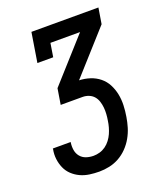

<svg xmlns="http://www.w3.org/2000/svg" viewBox="-136 -824 772 913"><g transform="rotate(-20 250.0 -367.5)"><path d="M209 0Q184 0 159.5 -3.5Q135 -7 113.5 -17Q92 -27 75 -43Q58 -59 48.5 -80.5Q39 -102 36 -126.5Q33 -151 38 -176Q38 -176 38 -177Q38 -178 38 -179H128Q128 -178 128 -178Q128 -178 128 -177Q125 -158 128 -139Q131 -120 142.5 -106Q154 -92 171.5 -86Q189 -80 209 -80Q224 -80 240 -84.5Q256 -89 270 -99Q284 -109 294.5 -123Q305 -137 311.5 -151.5Q318 -166 322.5 -182Q327 -198 329 -213Q332 -230 333 -246.5Q334 -263 332.5 -279Q331 -295 326 -310.5Q321 -326 311 -337.5Q301 -349 286 -355Q271 -361 255 -361H144L157 -441L349 -655H199L188 -586H108L132 -735H471L458 -655L266 -441Q294 -440 320.5 -431.5Q347 -423 368 -406Q389 -389 401.5 -365Q414 -341 419.5 -314Q425 -287 424 -258Q423 -229 418 -200Q414 -175 406.5 -150Q399 -125 385.5 -101Q372 -77 352.5 -57Q333 -37 309.5 -24Q286 -11 260 -5.5Q234 0 209 0Z"/></g></svg>

Font: Iosevka Slab Medium Oblique
Style: Regular
Weight: 500
Italic angle: -9°
Monospace: yes
Designer: Belleve Invis
Foundry: Belleve Invis
Version: Version 11.1.1; ttfautohint (v1.8.3)